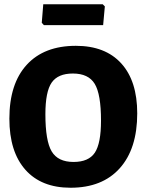

<svg xmlns="http://www.w3.org/2000/svg" viewBox="-20 -870 687 901"><path d="M462 -850 472 -840 464 -752H186L176 -763L183 -850ZM336 -655Q474 -655 549 -572.5Q624 -490 624 -338Q624 -172 542 -80.5Q460 11 311 11Q174 11 99 -73.5Q24 -158 24 -313Q24 -477 105.5 -566Q187 -655 336 -655ZM322 -525Q252 -525 222.5 -482.5Q193 -440 193 -334Q193 -209 222.5 -159.5Q252 -110 325 -110Q396 -110 425 -153.5Q454 -197 454 -304Q454 -428 424.5 -476.5Q395 -525 322 -525Z"/></svg>

Font: Alegreya Sans SC ExtraBold
Style: Regular
Weight: 800
Designer: Juan Pablo del Peral
Foundry: Huerta Tipografica
Version: Version 2.007